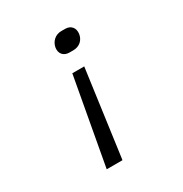

<svg xmlns="http://www.w3.org/2000/svg" viewBox="-171 -683 942 991"><g transform="rotate(-30 300.0 -187.5)"><path d="M315 -438H338C375 -438 401 -462 406 -496C411 -530 391 -555 357 -555H333C299 -555 271 -531 265 -496C260 -462 280 -438 315 -438ZM180 180H274L345 -338H274Z"/></g></svg>

Font: JetBrains Mono Light
Style: Italic
Weight: 336
Italic angle: -9°
Monospace: yes
Designer: Philipp Nurullin, Konstantin Bulenkov
Foundry: JetBrains
Version: Version 2.305